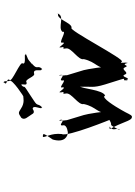

<svg xmlns="http://www.w3.org/2000/svg" viewBox="155 -978 833 1184"><g transform="rotate(-90 572.0 -386.5)"><path d="M458 -608C464 -597 471 -588 492 -602C521 -601 484 -545 501 -546C521 -560 483 -532 504 -546C528 -572 506 -571 542 -594C562 -608 591 -626 612 -640C643 -660 616 -652 640 -672C658 -688 615 -658 636 -672C655 -677 627 -633 656 -640C676 -654 691 -580 712 -594C746 -598 718 -545 738 -546C758 -560 720 -532 741 -546C762 -572 733 -574 766 -602C786 -616 752 -596 773 -610C806 -638 793 -627 827 -642C847 -656 806 -632 827 -646C834 -658 765 -639 772 -663C792 -677 650 -731 671 -745C684 -765 631 -758 655 -778C673 -794 630 -764 651 -778C670 -783 658 -765 665 -745C681 -731 558 -649 568 -660C561 -660 529 -650 494 -674C467 -691 467 -692 437 -672C420 -651 443 -633 458 -608ZM486 -56C504 -88 564 -187 574 -155C611 -170 616 -302 631 -309C641 -277 618 -341 628 -309C632 -238 619 -234 643 -155C653 -123 664 -88 674 -56C686 -16 662 -60 670 -23C676 10 659 -52 672 -21C683 7 690 -67 704 -33C717 -3 735 -63 748 -33C762 1 761 -59 773 -23C783 9 766 -56 776 -24C783 4 769 -78 783 -53C793 -21 983 -394 993 -362C1024 -361 1046 -462 1081 -444C1091 -412 1069 -479 1079 -447C1065 -401 993 -450 967 -418C977 -386 891 -450 901 -418C903 -386 866 -456 872 -430C882 -398 860 -460 870 -428C883 -390 857 -435 865 -396C871 -363 789 -319 799 -287C781 -208 738 -204 742 -134C752 -102 735 -166 745 -134C760 -140 735 -273 731 -287L698 -396C705 -372 690 -455 701 -428C713 -397 692 -463 698 -430C706 -393 666 -450 667 -418C677 -386 615 -450 625 -418C626 -386 589 -457 595 -430C605 -398 583 -460 593 -428C605 -390 579 -435 587 -396C593 -363 512 -319 522 -287C505 -208 462 -204 466 -134C476 -102 459 -166 469 -134C484 -140 459 -273 454 -287L421 -396C427 -371 412 -456 423 -428C436 -398 415 -463 421 -430C429 -393 388 -450 390 -418C400 -386 335 -385 349 -385C327 -385 281 -401 303 -478C345 -540 344 -539 319 -539C315 -525 344 -488 337 -423C317 -389 430 -113 430 -113C423 -140 422 -123 403 -119C388 -119 390 -117 370 -83C354 -54 373 -61 367 -94C360 -129 400 -128 375 -128C359 -128 376 -120 403 -52C427 10 432 10 446 10C458 4 462 -16 486 -56Z"/></g></svg>

Font: Hussar Przerywany
Style: Obl
Weight: 400
Foundry: Cannot Into Space Fonts
Version: Version 0.982